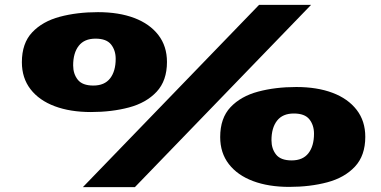

<svg xmlns="http://www.w3.org/2000/svg" viewBox="-20 -760 1569 790"><path d="M70 -504Q70 -582 112.5 -627Q155 -672 226 -691Q297 -710 383 -710Q469 -710 532.5 -686Q596 -662 631.5 -616Q667 -570 667 -505Q667 -428 624.5 -382.5Q582 -337 511 -318Q440 -299 354 -299Q269 -299 205 -323Q141 -347 105.5 -393Q70 -439 70 -504ZM373 -601Q327 -601 304 -571.5Q281 -542 281 -491Q281 -456 300 -432Q319 -408 364 -408Q410 -408 433 -437.5Q456 -467 456 -518Q456 -553 437 -577Q418 -601 373 -601ZM535 10H321L1046 -740H1260ZM886 -196Q886 -274 928.5 -319Q971 -364 1042 -383Q1113 -402 1199 -402Q1285 -402 1348.5 -378Q1412 -354 1447.5 -308Q1483 -262 1483 -197Q1483 -120 1440.5 -74.5Q1398 -29 1327 -10Q1256 9 1170 9Q1085 9 1021 -15Q957 -39 921.5 -85Q886 -131 886 -196ZM1189 -293Q1143 -293 1120 -263.5Q1097 -234 1097 -183Q1097 -148 1116 -124Q1135 -100 1180 -100Q1226 -100 1249 -129.5Q1272 -159 1272 -210Q1272 -245 1253 -269Q1234 -293 1189 -293Z"/></svg>

Font: Georama ExtraExtended Black
Style: Italic
Weight: 900
Width: 8
Italic angle: -9°
Designer: Jean-Baptiste Levee
Foundry: Production Type
Version: Version 1.000